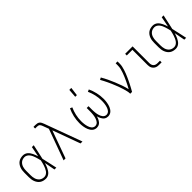

<svg xmlns="http://www.w3.org/2000/svg" viewBox="232 -1938 3137 3137"><g transform="rotate(-45 1800.0 -370.0)"><path d="M268 8Q241 8 214.5 1.5Q188 -5 166 -20Q144 -35 128 -57Q112 -79 102.5 -104.5Q93 -130 89.5 -156.5Q86 -183 86 -210V-310Q86 -337 89.5 -363.5Q93 -390 102.5 -415.5Q112 -441 128 -463Q144 -485 166 -500Q188 -515 214.5 -521.5Q241 -528 268 -528Q291 -528 312.5 -520Q334 -512 351 -497Q368 -482 380.5 -463.5Q393 -445 403 -424.5Q413 -404 420.5 -383Q428 -362 435 -341Q444 -385 452 -430Q460 -475 469 -520H512Q498 -456 484.5 -391.5Q471 -327 456 -263Q472 -198 485.5 -132Q499 -66 514 0H471Q462 -46 453.5 -92.5Q445 -139 436 -185Q429 -163 421.5 -141.5Q414 -120 404 -99.5Q394 -79 381.5 -59.5Q369 -40 352 -24.5Q335 -9 313 -0.5Q291 8 268 8ZM268 -30Q293 -30 315 -43.5Q337 -57 351.5 -77.5Q366 -98 376 -120.5Q386 -143 394 -167Q402 -191 408 -215Q414 -239 419 -263Q414 -287 407.5 -310.5Q401 -334 393.5 -357.5Q386 -381 376 -403Q366 -425 351 -444.5Q336 -464 314.5 -477Q293 -490 268 -490Q247 -490 226 -484Q205 -478 188 -465Q171 -452 159 -433.5Q147 -415 140.5 -394.5Q134 -374 131.5 -352.5Q129 -331 129 -310V-210Q129 -189 131.5 -167.5Q134 -146 140.5 -125.5Q147 -105 159 -86.5Q171 -68 188 -55Q205 -42 226 -36Q247 -30 268 -30Z M682 0 877 -535 841 -632Q836 -645 830.5 -657.5Q825 -670 815.5 -680Q806 -690 792 -693.5Q778 -697 765 -697H721V-735H765Q785 -735 805 -731Q825 -727 840.5 -714Q856 -701 865 -682.5Q874 -664 881 -645L1118 0H1073L899 -477L727 0Z M1445 8Q1424 8 1404 1Q1384 -6 1368.5 -19.5Q1353 -33 1341.5 -50.5Q1330 -68 1322 -87Q1314 -106 1309 -126Q1304 -146 1300.5 -166.5Q1297 -187 1295.5 -208Q1294 -229 1294 -249Q1294 -321 1310.5 -392Q1327 -463 1357 -528L1395 -512Q1367 -450 1352 -383.5Q1337 -317 1337 -249Q1337 -233 1338 -216Q1339 -199 1341 -182.5Q1343 -166 1346.5 -149.5Q1350 -133 1355 -117Q1360 -101 1367.5 -85.5Q1375 -70 1386 -57.5Q1397 -45 1412.5 -37.5Q1428 -30 1445 -30Q1463 -30 1479 -38Q1495 -46 1506 -59.5Q1517 -73 1524.5 -89Q1532 -105 1537 -121.5Q1542 -138 1545.5 -155.5Q1549 -173 1550.5 -190.5Q1552 -208 1553 -225.5Q1554 -243 1554 -260V-338H1596V-260Q1596 -243 1597 -225.5Q1598 -208 1599.5 -190.5Q1601 -173 1604.5 -155.5Q1608 -138 1613 -121.5Q1618 -105 1625.5 -89Q1633 -73 1644 -59.5Q1655 -46 1671 -38Q1687 -30 1705 -30Q1722 -30 1737.5 -37.5Q1753 -45 1764 -57.5Q1775 -70 1782.5 -85.5Q1790 -101 1795 -117Q1800 -133 1803.5 -149.5Q1807 -166 1809 -182.5Q1811 -199 1812 -216Q1813 -233 1813 -249Q1813 -317 1798 -383.5Q1783 -450 1755 -512L1793 -528Q1823 -463 1839.5 -392Q1856 -321 1856 -249Q1856 -229 1854.5 -208Q1853 -187 1849.5 -166.5Q1846 -146 1841 -126Q1836 -106 1828 -87Q1820 -68 1808.5 -50.5Q1797 -33 1781.5 -19.5Q1766 -6 1746 1Q1726 8 1705 8Q1689 8 1672.5 3.5Q1656 -1 1642 -10.5Q1628 -20 1617.5 -33.5Q1607 -47 1599 -61.5Q1591 -76 1585 -92Q1579 -108 1575 -124Q1571 -108 1565 -92Q1559 -76 1551 -61.5Q1543 -47 1532.5 -33.5Q1522 -20 1508 -10.5Q1494 -1 1477.5 3.5Q1461 8 1445 8ZM1551 -600 1562 -748H1608L1589 -600Z M2222 0Q2222 -34 2213.5 -67.5Q2205 -101 2195.5 -133.5Q2186 -166 2174 -198Q2162 -230 2149.5 -262Q2137 -294 2123.5 -325.5Q2110 -357 2095.5 -387.5Q2081 -418 2065.5 -448.5Q2050 -479 2033 -509L2069 -528Q2101 -474 2127.5 -418Q2154 -362 2177.5 -305Q2201 -248 2222 -189Q2243 -130 2256 -70Q2273 -101 2289.5 -133Q2306 -165 2321 -197Q2336 -229 2350 -262Q2364 -295 2376 -329Q2388 -363 2396.5 -397.5Q2405 -432 2405 -468V-520H2448V-468Q2448 -436 2441 -405Q2434 -374 2424.5 -344Q2415 -314 2403.5 -284.5Q2392 -255 2379 -226Q2366 -197 2352.5 -168.5Q2339 -140 2324.5 -111.5Q2310 -83 2295 -55.5Q2280 -28 2264 0Z M2888 0Q2870 0 2852 -3Q2834 -6 2818 -14Q2802 -22 2789 -35Q2776 -48 2768 -64Q2760 -80 2757 -98Q2754 -116 2754 -134V-482H2624V-520H2796V-134Q2796 -115 2801 -96.5Q2806 -78 2819 -64Q2832 -50 2850.5 -44Q2869 -38 2888 -38H2947V0Z M3268 8Q3241 8 3214.5 1.5Q3188 -5 3166 -20Q3144 -35 3128 -57Q3112 -79 3102.5 -104.5Q3093 -130 3089.5 -156.5Q3086 -183 3086 -210V-310Q3086 -337 3089.5 -363.5Q3093 -390 3102.5 -415.5Q3112 -441 3128 -463Q3144 -485 3166 -500Q3188 -515 3214.5 -521.5Q3241 -528 3268 -528Q3291 -528 3312.5 -520Q3334 -512 3351 -497Q3368 -482 3380.5 -463.5Q3393 -445 3403 -424.5Q3413 -404 3420.5 -383Q3428 -362 3435 -341Q3444 -385 3452 -430Q3460 -475 3469 -520H3512Q3498 -456 3484.5 -391.5Q3471 -327 3456 -263Q3472 -198 3485.5 -132Q3499 -66 3514 0H3471Q3462 -46 3453.5 -92.5Q3445 -139 3436 -185Q3429 -163 3421.5 -141.5Q3414 -120 3404 -99.5Q3394 -79 3381.5 -59.5Q3369 -40 3352 -24.5Q3335 -9 3313 -0.5Q3291 8 3268 8ZM3268 -30Q3293 -30 3315 -43.5Q3337 -57 3351.5 -77.5Q3366 -98 3376 -120.5Q3386 -143 3394 -167Q3402 -191 3408 -215Q3414 -239 3419 -263Q3414 -287 3407.5 -310.5Q3401 -334 3393.5 -357.5Q3386 -381 3376 -403Q3366 -425 3351 -444.5Q3336 -464 3314.5 -477Q3293 -490 3268 -490Q3247 -490 3226 -484Q3205 -478 3188 -465Q3171 -452 3159 -433.5Q3147 -415 3140.5 -394.5Q3134 -374 3131.5 -352.5Q3129 -331 3129 -310V-210Q3129 -189 3131.5 -167.5Q3134 -146 3140.5 -125.5Q3147 -105 3159 -86.5Q3171 -68 3188 -55Q3205 -42 3226 -36Q3247 -30 3268 -30Z"/></g></svg>

Font: Iosevka Etoile Extralight
Style: Regular
Weight: 200
Designer: Belleve Invis
Foundry: Belleve Invis
Version: Version 22.1.2; ttfautohint (v1.8.4)